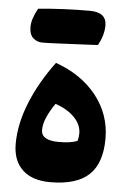

<svg xmlns="http://www.w3.org/2000/svg" viewBox="-56 -836 595 887"><g transform="rotate(5 241.5 -392.5)"><path d="M210 9.8Q127 9.8 81.8 -32.7Q36.6 -75.2 36.6 -153.3Q36.6 -244.1 76.7 -344Q116.7 -443.8 189.5 -541.5Q310.5 -498.5 379.2 -411.4Q447.8 -324.2 447.8 -212.9Q447.8 -98.6 390.1 -44.4Q332.5 9.8 210 9.8ZM204.1 -353Q152.3 -278.3 152.3 -227.5Q152.3 -178.7 233.9 -178.7Q291 -178.7 320.3 -191.4Q325.2 -208 325.2 -226.6Q325.2 -265.6 293.7 -299.1Q262.2 -332.5 204.1 -353ZM85.4 -783.7Q204.6 -794.9 324.2 -794.9Q401.9 -794.9 401.9 -733.4Q401.9 -689 375.5 -640.6Q354.5 -639.6 328.9 -638.2Q303.2 -636.7 266.8 -635.3Q230.5 -633.8 187.5 -631.6Q144.5 -629.4 119.1 -629.4Q93.8 -629.4 75.7 -645.5Q57.6 -661.6 57.6 -697.5Q57.6 -733.4 85.4 -783.7Z"/></g></svg>

Font: Pinar DS4 ExtraBold
Style: Regular
Weight: 800
Designer: Amin Abedi
Version: Version 3.000